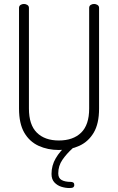

<svg xmlns="http://www.w3.org/2000/svg" viewBox="-20 -751 596 969"><path d="M277 6Q221 6 175 -15Q129 -36 102.5 -81.5Q76 -127 76 -203V-711Q76 -721 83.5 -726Q91 -731 101 -731Q110 -731 118 -726Q126 -721 126 -711V-203Q126 -121 166 -81.5Q206 -42 277 -42Q349 -42 389.5 -81.5Q430 -121 430 -203V-711Q430 -721 437.5 -726Q445 -731 455 -731Q464 -731 472 -726Q480 -721 480 -711V-203Q480 -127 453 -81.5Q426 -36 380 -15Q334 6 277 6ZM331 198Q310 198 289.5 191.5Q269 185 254.5 169.5Q240 154 240 127Q240 84 261.5 47.5Q283 11 318 -19L347 -3Q316 25 295 55.5Q274 86 274 124Q274 148 291 157.5Q308 167 337 167Q345 167 350 170.5Q355 174 355 183Q355 190 350 194Q345 198 331 198Z"/></svg>

Font: Dosis ExtraLight Light
Style: Regular
Weight: 300
Version: Version 3.001; ttfautohint (v1.8.2)